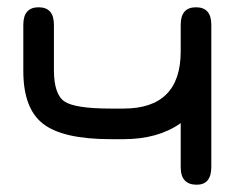

<svg xmlns="http://www.w3.org/2000/svg" viewBox="-20 -494 669 527"><path d="M284 -196H319Q476 -196 476 -353V-426Q476 -474 518 -474Q560 -474 560 -426V-36Q560 13 520 13Q476 13 476 -35V-156Q414 -112 319 -112H284Q153 -112 98.5 -154Q44 -196 44 -299V-426Q44 -474 86 -474Q128 -474 128 -426V-302Q128 -235 157 -215.5Q186 -196 284 -196Z"/></svg>

Font: Jura
Style: Bold
Weight: 700
Designer: Daniel Johnson, Alexei Vanyashin
Foundry: Daniel Johnson
Version: Version 5.103